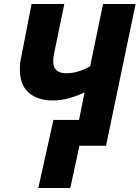

<svg xmlns="http://www.w3.org/2000/svg" viewBox="-20 -734 703 967"><path d="M173 213H334L380 0H514L663 -714H499L434 -400Q371 -365 314 -365Q248 -365 248 -426Q248 -447 253 -467L304 -714H139L87 -447Q80 -416 80 -387Q80 -304 126 -266Q172 -228 245 -228Q288 -228 330 -240Q372 -252 406 -269L378 -130H249Z"/></svg>

Font: Noto Sans Display Extra
Style: Italic
Weight: 800
Italic angle: -12°
Designer: Monotype Design Team
Foundry: Monotype Imaging Inc.
Version: Version 1.900